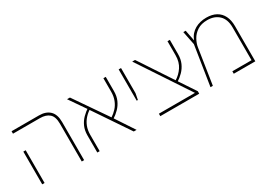

<svg xmlns="http://www.w3.org/2000/svg" viewBox="-7 -1211 2533 1829"><g transform="rotate(-30 1259.5 -297.0)"><path d="M525 0V-416Q525 -493 488.5 -525Q452 -557 386 -557H90V-584H391Q467 -584 509 -543.5Q551 -503 551 -419V0ZM90 0V-360H116V0Z M1097 0 825 -403 700 -584H732L988 -212L1128 0ZM696 0V-187Q696 -243 715 -285.5Q734 -328 766 -360Q798 -392 835 -416L843 -394Q809 -373 781.5 -342.5Q754 -312 738 -271.5Q722 -231 722 -179V0ZM987 -199 979 -221Q1013 -243 1040.5 -273Q1068 -303 1084 -344Q1100 -385 1100 -436V-584H1126V-428Q1126 -372 1107 -329.5Q1088 -287 1056.5 -255Q1025 -223 987 -199Z M1268 -240V-584H1294V-308L1281 -240Z M1797 -10 1417 -584H1448L1692 -215L1817 -27ZM1389 0V-27H1802H1817V0ZM1692 -199 1684 -221Q1710 -237 1731.5 -257.5Q1753 -278 1770 -303.5Q1787 -329 1796 -360.5Q1805 -392 1805 -431V-584H1831V-428Q1831 -372 1812 -329.5Q1793 -287 1761.5 -255Q1730 -223 1692 -199Z M2236 -594Q2300 -594 2344 -569.5Q2388 -545 2411 -499Q2434 -453 2434 -388V0H2197V-27H2408V-388Q2408 -477 2360 -523Q2312 -569 2233 -569Q2166 -569 2122.5 -540.5Q2079 -512 2056 -470Q2033 -428 2027 -388L1967 0H1941L2009 -434L1979 -584H2005L2028 -467H2030Q2042 -500 2063 -524Q2084 -548 2111.5 -563.5Q2139 -579 2170.5 -586.5Q2202 -594 2236 -594Z"/></g></svg>

Font: Noto Sans Hebrew Thin
Style: Regular
Weight: 250
Designer: Monotype Design Team
Foundry: Monotype Imaging Inc.
Version: Version 2.003